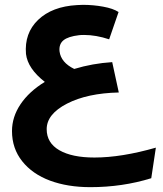

<svg xmlns="http://www.w3.org/2000/svg" viewBox="-20 -482 675 797"><path d="M472.2 -432.1 433.1 -318.8Q378.4 -336.9 329.1 -336.9Q314.9 -336.9 308.1 -335.9Q262.7 -330.6 243.4 -314.7Q224.1 -298.8 227.1 -269Q232.9 -222.7 288.1 -195.8Q363.8 -218.8 445.8 -224.1L473.1 -98.1Q342.3 -95.2 258.1 -51.8Q173.8 -8.3 173.8 54.2Q173.8 111.3 226.3 141.6Q278.8 171.9 372.1 171.9Q483.9 171.9 627 130.9L607.9 257.8Q487.8 294.9 355 294.9Q260.7 294.9 187.7 267.8Q114.7 240.7 72.3 187.5Q29.8 134.3 29.8 62Q29.8 3.4 65.2 -49.3Q100.6 -102.1 166 -142.1Q95.2 -197.3 87.9 -257.8Q80.6 -344.2 138.4 -399.7Q196.3 -455.1 299.8 -460.9Q303.7 -460.9 312 -461.4Q320.3 -461.9 324.2 -461.9Q367.2 -461.9 408.4 -454.3Q449.7 -446.8 472.2 -432.1Z"/></svg>

Font: LT Superior
Style: Bold
Weight: 400
Designer: Daniel Lyons
Foundry: LyonsType
Version: Version 1.000